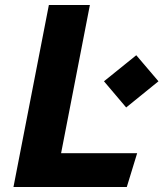

<svg xmlns="http://www.w3.org/2000/svg" viewBox="-20 -750 660 770"><path d="M34 0H488.5L530 -135.5H225L340.5 -730H176ZM397 -424 486 -319 615.5 -424 526.5 -528.5Z"/></svg>

Font: Monaspace Krypton ExtraBold
Style: Italic
Weight: 800
Italic angle: -11°
Designer: Riley Cran & the Lettermatic Team
Foundry: Lettermatic
Version: Version 1.101 (Monaspace Krypton)